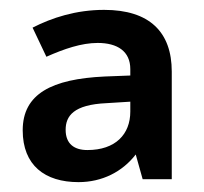

<svg xmlns="http://www.w3.org/2000/svg" viewBox="-20 -742 413 389"><path d="M191 -722C134 -722 85 -706 46 -686L74 -627C110 -643 145 -655 178 -655C218 -655 244 -638 244 -602V-589L192 -587C85 -582 26 -552 26 -478C26 -407 71 -373 139 -373C187 -373 228 -394 255 -429L269 -379H328V-597C328 -677 283 -722 191 -722ZM196 -533 244 -536V-516C244 -470 214 -438 157 -438C131 -438 113 -450 113 -479C113 -507 129 -530 196 -533Z"/></svg>

Font: Noto Sans Gunjala Gondi Semibold
Style: Regular
Weight: 400
Designer: Ek Type
Foundry: Ek Type
Version: Version 1.004